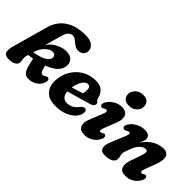

<svg xmlns="http://www.w3.org/2000/svg" viewBox="1 -1345 1976 1976"><g transform="rotate(45 989.0 -357.0)"><path d="M193 -52.5Q193 -23 162.8 -5.8Q132.5 11.5 84.5 11.5Q32 11.5 19.5 -19.8Q7 -51 25 -115L132 -498.5Q164 -611.5 250.2 -668.2Q336.5 -725 470 -725Q539 -725 573.5 -697.5Q608 -670 608 -631.5Q608 -601 587.2 -578.8Q566.5 -556.5 528.5 -556.5Q504 -556.5 484.2 -567.5Q464.5 -578.5 447.8 -593Q431 -607.5 415.8 -618.5Q400.5 -629.5 384.5 -629.5Q355.5 -629.5 333.8 -609Q312 -588.5 297 -531.5Q286 -490 272.8 -445Q259.5 -400 248 -360Q288.5 -414.5 343.2 -441.2Q398 -468 451 -467.5Q505 -467 533.2 -438.5Q561.5 -410 557 -362Q549 -265 396.5 -208.5L412.5 -154Q417.5 -137 425.2 -129.8Q433 -122.5 444 -122Q464 -120.5 478.5 -134Q494.5 -145.5 506.5 -142Q519 -139.5 524.2 -126.5Q529.5 -113.5 521 -88Q513 -60 490.2 -37Q467.5 -14 435.2 -0.8Q403 12.5 367 10.5Q331.5 9 312 -13Q292.5 -35 282.5 -74.5L258 -171.5Q228 -165.5 195.5 -160.5Q190.5 -142.5 188.8 -133Q187 -123.5 187 -116Q187 -96 190 -82.2Q193 -68.5 193 -52.5ZM215.5 -226.5Q214 -222 213 -218.5Q307.5 -235 348 -259.2Q388.5 -283.5 394.5 -313.5Q399 -337 388.2 -350.2Q377.5 -363.5 355 -363.5Q329 -364.5 301.8 -347.2Q274.5 -330 251.5 -299Q228.5 -268 215.5 -226.5Z M1024.5 -152.5Q1023.5 -113.5 992.2 -75.8Q961 -38 903.2 -13.2Q845.5 11.5 764.5 11.5Q665.5 11.5 620.2 -41Q575 -93.5 579.5 -176.5Q583.5 -257.5 622.2 -323.8Q661 -390 726.5 -429.2Q792 -468.5 876 -468.5Q942 -468.5 975.5 -437.2Q1009 -406 1020 -356Q1025.5 -333 1035 -327.5Q1051 -320.5 1051 -302.5Q1051.5 -287.5 1041.2 -275.2Q1031 -263 1003 -255.5Q970.5 -245.5 925.5 -232.5Q880.5 -219.5 833.2 -206Q786 -192.5 747 -181.5Q750 -137.5 771.5 -115.2Q793 -93 829 -93Q862.5 -93 893.8 -109Q925 -125 947.5 -156Q964 -175 975.8 -182.2Q987.5 -189.5 1001 -188Q1014.5 -186.5 1019.8 -176Q1025 -165.5 1024.5 -152.5ZM842.5 -386Q813.5 -386 786.5 -345.2Q759.5 -304.5 750.5 -243Q782 -252.5 816 -263Q850 -273.5 876 -282.5Q881.5 -305 881.5 -339Q881.5 -386 842.5 -386Z M1295.5 -525Q1252.5 -525 1230 -547.8Q1207.5 -570.5 1208 -604.5Q1208.5 -645 1240.8 -677.2Q1273 -709.5 1329.5 -709.5Q1373.5 -709.5 1395 -685.8Q1416.5 -662 1416 -626.5Q1415.5 -586.5 1383 -555.8Q1350.5 -525 1295.5 -525ZM1280.5 -182Q1258 -126.5 1285 -126.5Q1296.5 -126.5 1313 -138Q1327 -147 1337.5 -141Q1348 -136.5 1350.5 -120.5Q1353 -104.5 1340 -79.5Q1318 -39 1277.5 -13.8Q1237 11.5 1186.5 11.5Q1121 11.5 1103.5 -31.8Q1086 -75 1113 -139L1167 -273Q1180.5 -305.5 1179 -319.2Q1177.5 -333 1163 -333Q1152 -333 1133.5 -321Q1117.5 -311.5 1106 -316.5Q1094.5 -321 1091.8 -337.2Q1089 -353.5 1103 -377.5Q1126 -415.5 1168.2 -441.2Q1210.5 -467 1259.5 -467Q1322 -467 1340.5 -423.8Q1359 -380.5 1330.5 -310.5Z M1430.5 -319.5Q1416.5 -323.5 1414.8 -340.8Q1413 -358 1426.5 -378.5Q1452.5 -418.5 1498 -442.8Q1543.5 -467 1591.5 -467Q1669 -467 1669 -408Q1669 -393 1661.8 -374.8Q1654.5 -356.5 1645 -335Q1697 -408 1753.5 -437.5Q1810 -467 1863 -467Q1906.5 -467 1925 -444.5Q1943.5 -422 1941.2 -383.8Q1939 -345.5 1920.5 -297.5L1877 -182Q1856 -126.5 1882.5 -126.5Q1894 -126.5 1910 -138Q1923.5 -147 1934 -141Q1945 -136.5 1947.5 -120.8Q1950 -105 1937 -80Q1914.5 -38.5 1874.2 -13.5Q1834 11.5 1784 11.5Q1717.5 11.5 1702.8 -31.2Q1688 -74 1710.5 -138L1754.5 -266Q1765.5 -298 1762.2 -315.8Q1759 -333.5 1736 -333.5Q1706 -333.5 1674.2 -302.2Q1642.5 -271 1623 -215Q1608.5 -177.5 1603 -159Q1597.5 -140.5 1597.5 -126.5Q1597.5 -110.5 1602.5 -95.2Q1607.5 -80 1607.5 -61Q1607.5 -27 1575 -7.8Q1542.5 11.5 1482.5 11.5Q1430 11.5 1417.2 -25.2Q1404.5 -62 1431.5 -124.5L1493 -273Q1508.5 -309 1507.2 -322.8Q1506 -336.5 1491 -336.5Q1480 -336.5 1459.5 -323.5Q1442.5 -314 1430.5 -319.5Z"/></g></svg>

Font: Fraunces 72pt SuperSoft
Style: Bold Italic
Weight: 700
Italic angle: -16°
Version: Version 1.000;[0bf87f6ff]